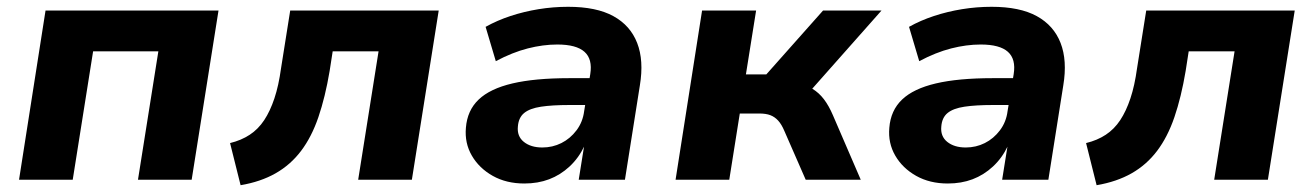

<svg xmlns="http://www.w3.org/2000/svg" viewBox="-20 -529 3866 565"><path d="M36 0 114 -498H623L544 0H386L446 -378H254L194 0Z M688 16 657 -108Q690 -116 715 -132.5Q740 -149 757.5 -175.5Q775 -202 787.5 -239.5Q800 -277 807 -328L834 -498H1271L1192 0H1034L1094 -378H959L950 -320Q937 -243 917 -184.5Q897 -126 866 -85Q835 -44 791 -19Q747 6 688 16Z M1523 11Q1470 11 1430 -11.5Q1390 -34 1368.5 -71Q1347 -108 1351 -153Q1355 -204 1388.5 -236Q1422 -268 1488 -283.5Q1554 -299 1655 -299H1731L1719 -220H1656Q1605 -220 1572 -215Q1539 -210 1522.5 -196.5Q1506 -183 1504 -157Q1501 -128 1521.5 -111.5Q1542 -95 1576 -95Q1606 -95 1632 -108Q1658 -121 1676.5 -145.5Q1695 -170 1699 -202L1717 -311Q1724 -355 1700 -376.5Q1676 -398 1620 -398Q1578 -398 1533 -386.5Q1488 -375 1439 -349L1409 -450Q1443 -469 1482.5 -482Q1522 -495 1565 -502Q1608 -509 1652 -509Q1735 -509 1785 -481.5Q1835 -454 1855 -402.5Q1875 -351 1863 -278L1819 0H1683L1699 -100H1700Q1683 -64 1656 -39Q1629 -14 1596 -1.5Q1563 11 1523 11Z M1968 0 2046 -498H2205L2175 -310H2235L2402 -498H2574L2349 -244L2326 -281Q2352 -279 2371 -267.5Q2390 -256 2404.5 -237Q2419 -218 2431 -190L2513 0H2351L2288 -144Q2280 -163 2270 -174Q2260 -185 2247 -190Q2234 -195 2214 -195H2157L2126 0Z M2769 11Q2716 11 2676 -11.5Q2636 -34 2614.5 -71Q2593 -108 2597 -153Q2601 -204 2634.5 -236Q2668 -268 2734 -283.5Q2800 -299 2901 -299H2977L2965 -220H2902Q2851 -220 2818 -215Q2785 -210 2768.5 -196.5Q2752 -183 2750 -157Q2747 -128 2767.5 -111.5Q2788 -95 2822 -95Q2852 -95 2878 -108Q2904 -121 2922.5 -145.5Q2941 -170 2945 -202L2963 -311Q2970 -355 2946 -376.5Q2922 -398 2866 -398Q2824 -398 2779 -386.5Q2734 -375 2685 -349L2655 -450Q2689 -469 2728.5 -482Q2768 -495 2811 -502Q2854 -509 2898 -509Q2981 -509 3031 -481.5Q3081 -454 3101 -402.5Q3121 -351 3109 -278L3065 0H2929L2945 -100H2946Q2929 -64 2902 -39Q2875 -14 2842 -1.5Q2809 11 2769 11Z M3207 16 3176 -108Q3209 -116 3234 -132.5Q3259 -149 3276.5 -175.5Q3294 -202 3306.5 -239.5Q3319 -277 3326 -328L3353 -498H3790L3711 0H3553L3613 -378H3478L3469 -320Q3456 -243 3436 -184.5Q3416 -126 3385 -85Q3354 -44 3310 -19Q3266 6 3207 16Z"/></svg>

Font: Nunito Sans 9pt ExtraBold
Style: Italic
Weight: 800
Italic angle: -9°
Version: Version 3.101;gftools[0.9.27]